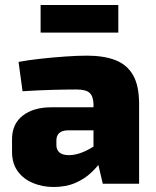

<svg xmlns="http://www.w3.org/2000/svg" viewBox="-20 -733 621 766"><path d="M327 -511Q394 -511 440.5 -493Q487 -475 511 -433Q535 -391 535 -317V0H390L365 -107L353 -125V-318Q352 -349 337.5 -362.5Q323 -376 285 -376Q246 -376 189 -374.5Q132 -373 70 -369L54 -486Q91 -493 140.5 -498.5Q190 -504 240 -507.5Q290 -511 327 -511ZM463 -305 462 -213H249Q226 -212 215.5 -201.5Q205 -191 205 -173V-154Q205 -135 217.5 -124.5Q230 -114 255 -114Q280 -114 308 -125Q336 -136 363 -155Q390 -174 410 -196V-132Q402 -116 385.5 -92Q369 -68 343 -43.5Q317 -19 280 -3Q243 13 194 13Q149 13 111 -3Q73 -19 50.5 -50Q28 -81 28 -128V-178Q28 -238 70.5 -271.5Q113 -305 186 -305ZM452 -713V-603H142V-713Z"/></svg>

Font: Exo 2 ExtraBold
Style: Regular
Weight: 800
Designer: Natanael Gama
Foundry: Natanael Gama
Version: Version 2.010